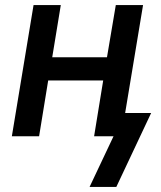

<svg xmlns="http://www.w3.org/2000/svg" viewBox="-20 -540 640 761"><path d="M335 201 430 0H353L389 -221H171L135 0H27L113 -520H221L187 -313H404L439 -520H547L476 -92H579L441 201Z"/></svg>

Font: Iosevka SS04 SmBd Ex Obl
Style: Regular
Weight: 600
Width: 7
Italic angle: -9°
Monospace: yes
Designer: Belleve Invis
Foundry: Belleve Invis
Version: Version 19.0.0; ttfautohint (v1.8.4)